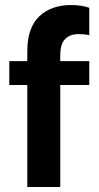

<svg xmlns="http://www.w3.org/2000/svg" viewBox="-20 -743 392 763"><path d="M291.8 -607.5Q258.9 -607.5 239.2 -588.4Q219.5 -569.2 219.5 -522.5V-500H334.8V-405.2H219.5V0H88.5V-405.2H17V-500H88.5V-539.8Q88.5 -632.9 136 -678Q183.5 -723 262.6 -723Q283.2 -723 302.5 -720Q321.8 -717 334.8 -712V-603.5Q315.3 -607.5 291.8 -607.5Z"/></svg>

Font: AF Albert Sans Medium
Style: Regular
Weight: 500
Designer: Andreas Rasmussen
Foundry: a.Foundry
Version: Version 1.300;Glyphs 3.2 (3231)